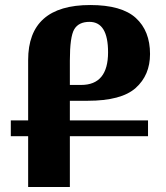

<svg xmlns="http://www.w3.org/2000/svg" viewBox="-20 -744 659 764"><path d="M569 -202V-265H258V-343H329Q463 -343 520 -394Q577 -445 577 -529Q577 -621 520.5 -672.5Q464 -724 339 -724Q92 -724 92 -505V-265H23V-202H92V0H258V-202ZM303 -406H258V-503Q258 -598 275.5 -627.5Q293 -657 336 -657Q410 -657 410 -536Q410 -406 303 -406Z"/></svg>

Font: Noto Serif Armenian SemiCondensed Extra
Style: Regular
Weight: 800
Width: 4
Designer: Monotype Design Team
Foundry: Monotype Imaging Inc.
Version: Version 1.901